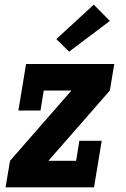

<svg xmlns="http://www.w3.org/2000/svg" viewBox="-20 -805 540 825"><path d="M4 0 23 -114 287 -416H168L154 -330H59L92 -530H471L452 -416L188 -114H307L321 -200H417L384 0ZM277 -583 222 -637 383 -785 452 -715Z"/></svg>

Font: Iosevka Slab Heavy Oblique
Style: Regular
Weight: 900
Italic angle: -9°
Monospace: yes
Designer: Belleve Invis
Foundry: Belleve Invis
Version: Version 11.1.1; ttfautohint (v1.8.3)